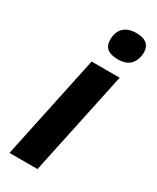

<svg xmlns="http://www.w3.org/2000/svg" viewBox="-196 -816 711 872"><g transform="rotate(30 159.5 -380.0)"><path d="M165 0 280.8 -545.9H133.8L18.1 0ZM157.2 -673.8C157.2 -633.8 181.8 -613.8 231 -613.8C260.9 -613.8 283 -621.8 297.4 -637.9C311.7 -654.1 318.8 -675.1 318.8 -701.2C318.8 -720 312.7 -734.5 300.3 -744.6C287.9 -754.7 269.9 -759.8 246.1 -759.8C217.8 -759.8 195.9 -752.5 180.4 -738C165 -723.6 157.2 -702.1 157.2 -673.8Z"/></g></svg>

Font: OpenSans
Style: Bold Italic
Weight: 700
Italic angle: -12°
Foundry: Ascender Corporation
Version: Version 1.10; ttfautohint (v1.2) -l 8 -r 50 -G 200 -x 14 -D 